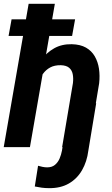

<svg xmlns="http://www.w3.org/2000/svg" viewBox="-21 -770 584 1005"><path d="M344.2 -229H482.4L441.4 18.6Q434.1 76.2 408.4 120.8Q382.8 165.5 339.1 190.7Q295.4 215.8 234.4 214.8Q215.8 214.8 197.5 212.4Q179.2 210 161.1 206.1L178.2 97.7Q189.9 101.1 201.9 103.5Q213.9 106 226.1 106Q251 106 266.6 93Q282.2 80.1 290.8 60.1Q299.3 40 303.2 19ZM266.1 -750 135.7 0H-1.5L128.9 -750ZM166.5 -282.7 130.9 -282.2Q136.2 -327.1 152.1 -373Q168 -418.9 195.3 -456.8Q222.7 -494.6 262.5 -517.1Q302.2 -539.6 354.5 -538.6Q399.4 -537.6 429 -520.8Q458.5 -503.9 475.1 -475.1Q491.7 -446.3 497.1 -410.2Q502.4 -374 498 -334L442.4 0H304.2L360.8 -335.4Q363.8 -361.3 359.6 -382.1Q355.5 -402.8 340.8 -415.3Q326.2 -427.7 297.4 -428.7Q264.6 -429.2 241.9 -417Q219.2 -404.8 203.9 -383.5Q188.5 -362.3 179.7 -336.2Q170.9 -310.1 166.5 -282.7ZM372.1 -668.9 356.4 -582H23.9L39.6 -668.9Z"/></svg>

Font: Roboto
Style: Bold Italic
Weight: 700
Italic angle: -12°
Designer: Christian Robertson
Foundry: Google
Version: Version 3.0